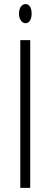

<svg xmlns="http://www.w3.org/2000/svg" viewBox="-20 -908 244 928"><path d="M71.8 -841.8Q71.8 -862.8 81.1 -876Q89.8 -888.2 104 -888.2Q117.2 -888.2 125 -876Q132.8 -863.8 132.8 -841.8Q132.8 -820.8 125 -808.6Q116.7 -795.9 104 -795.9Q89.8 -795.9 81.1 -808.6Q71.8 -821.8 71.8 -841.8ZM78.1 0V-713.9H126V0Z"/></svg>

Font: Germano
Style: Regular
Weight: 300
Width: 3
Foundry: Ascender Corporation
Version: Version 1.10; ttfautohint (v1.5)